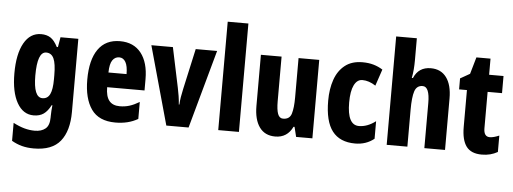

<svg xmlns="http://www.w3.org/2000/svg" viewBox="-59 -931 3580 1341"><g transform="rotate(5 1731.5 -260.0)"><path d="M197 -560Q236 -560 263 -542.5Q290 -525 313 -480H321L333 -550H458V-37Q458 96 400 168Q342 240 214 240Q168 240 130.5 230Q93 220 59 200V74Q101 96 137.5 106Q174 116 210 116Q257 116 285 93Q313 70 313 14V6Q313 -11 314.5 -33Q316 -55 318 -72H313Q291 -29 263 -9.5Q235 10 193 10Q119 10 76.5 -65Q34 -140 34 -271Q34 -407 77 -483.5Q120 -560 197 -560ZM243 -435Q181 -435 181 -269Q181 -115 244 -115Q280 -115 296.5 -148.5Q313 -182 313 -254V-282Q313 -363 296.5 -399Q280 -435 243 -435Z M750 -559Q846 -559 898 -493Q950 -427 950 -310V-231H688Q688 -167 712.5 -136.5Q737 -106 787 -106Q823 -106 855 -116Q887 -126 924 -148V-29Q889 -9 850 0.5Q811 10 766 10Q650 10 597.5 -64.5Q545 -139 545 -272Q545 -410 597 -484.5Q649 -559 750 -559ZM754 -446Q725 -446 707 -420.5Q689 -395 688 -334H815Q815 -390 799 -418Q783 -446 754 -446Z M1123 0 970 -550H1121L1180 -270Q1186 -241 1190.5 -213Q1195 -185 1197 -154H1201Q1202 -178 1206.5 -206Q1211 -234 1218 -265L1281 -550H1431L1279 0Z M1632 0H1487V-760H1632Z M2147 -550V0H2033L2016 -69H2009Q1971 10 1887 10Q1814 10 1776 -43Q1738 -96 1738 -192V-550H1883V-237Q1883 -178 1894 -148.5Q1905 -119 1931 -119Q1977 -119 1989.5 -160Q2002 -201 2002 -274V-550Z M2447 10Q2340 10 2287 -58.5Q2234 -127 2234 -272Q2234 -354 2256.5 -419Q2279 -484 2327 -522Q2375 -560 2450 -560Q2493 -560 2527.5 -550Q2562 -540 2592 -521L2553 -405Q2506 -436 2460 -436Q2423 -436 2402 -394Q2381 -352 2381 -272Q2381 -114 2463 -114Q2522 -114 2580 -158V-35Q2524 10 2447 10Z M2813 -605Q2813 -573 2810.5 -542Q2808 -511 2802 -481H2810Q2843 -560 2929 -560Q3000 -560 3038.5 -508Q3077 -456 3077 -361V0H2932V-316Q2932 -431 2883 -431Q2841 -431 2827 -389Q2813 -347 2813 -258V0H2668V-760H2813Z M3380 -116Q3394 -116 3410.5 -120.5Q3427 -125 3446 -133V-18Q3421 -4 3394 3Q3367 10 3335 10Q3260 10 3226.5 -35Q3193 -80 3193 -172V-430H3138V-507L3205 -545L3239 -663H3338V-550H3439V-430H3338V-175Q3338 -116 3380 -116Z"/></g></svg>

Font: Noto Sans Myanmar UI ExtraCondensed ExtraBold
Style: Regular
Weight: 800
Width: 2
Designer: Monotype Design Team
Foundry: Monotype Imaging Inc.
Version: Version 2.103; ttfautohint (v1.8.4.7-5d5b)